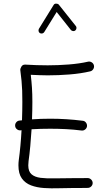

<svg xmlns="http://www.w3.org/2000/svg" viewBox="-20 -1030 596 1057"><path d="M63.5 -335.9Q62 -347.2 69.1 -356.2Q76.2 -365.2 86.9 -366.2Q94.2 -367.2 101.1 -367.7Q103 -420.4 103 -468.8Q103 -503.9 102.1 -531Q101.1 -558.1 98.6 -584.7Q96.2 -611.3 91.8 -643.6Q90.8 -651.9 97.9 -663.6Q105 -675.3 120.1 -674.3Q150.9 -672.4 181.6 -671.4Q212.4 -670.4 242.7 -670.4Q299.3 -670.4 358.6 -675Q418 -679.7 464.4 -690.4Q475.1 -692.9 484.9 -686.8Q494.6 -680.7 497.1 -669.9Q499.5 -659.2 493.4 -649.4Q487.3 -639.6 476.6 -637.2Q424.8 -625 363.3 -620.1Q301.8 -615.2 242.7 -615.2Q219.2 -615.2 195.8 -616.2Q172.4 -617.2 149.4 -618.2Q153.8 -579.1 156 -546.1Q158.2 -513.2 158.2 -468.8Q158.2 -423.3 156.2 -373Q203.6 -376.5 256.3 -376.5Q345.2 -376.5 435.1 -365.2Q446.3 -364.3 453.1 -355.2Q460 -346.2 459 -335Q457.5 -324.2 448.7 -317.1Q439.9 -310.1 428.7 -311.5Q386.2 -316.9 343.3 -319.1Q300.3 -321.3 256.3 -321.3Q229.5 -321.3 204.1 -320.6Q178.7 -319.8 153.8 -318.4Q150.9 -271 146.7 -225.8Q142.6 -180.7 137.2 -142.6Q135.7 -130.9 135.7 -119.6Q135.7 -86.4 153.3 -70.8Q170.9 -55.2 203.6 -51Q236.3 -46.9 283 -48.1Q329.6 -49.3 387.2 -49.3Q406.7 -49.3 425.3 -49.3Q443.8 -49.3 461.9 -49.8Q473.1 -49.8 481.4 -42Q489.7 -34.2 490.2 -22.9Q490.2 -11.7 482.2 -3.7Q474.1 4.4 462.9 4.4Q444.3 4.9 425.5 4.9Q406.7 4.9 387.2 4.9Q347.2 4.9 304.7 6.3Q262.2 7.8 222.4 5.1Q182.6 2.4 150.9 -9.5Q119.1 -21.5 100.3 -47.6Q81.5 -73.7 81.5 -119.6Q81.5 -134.8 83.5 -149.9Q88.4 -185.1 92.3 -227.1Q96.2 -269 98.6 -313Q96.2 -313 93.8 -312.5Q83 -311 73.7 -318.1Q64.5 -325.2 63.5 -335.9ZM199.7 -847.7Q193.8 -851.6 192.4 -858.4Q190.9 -865.2 194.3 -871.6L275.4 -1002.9Q279.8 -1010.3 289.6 -1010Q299.3 -1009.8 303.7 -1004.4L397.5 -886.7Q401.9 -881.8 400.9 -874.3Q399.9 -866.7 394.5 -862.3Q389.6 -857.9 382.1 -858.9Q374.5 -859.9 370.1 -865.2L292 -963.9L223.6 -853.5Q220.2 -847.7 213.1 -845.9Q206.1 -844.2 199.7 -847.7Z"/></svg>

Font: Mikhak Light
Style: Regular
Weight: 300
Designer: Amin Abedi
Version: Version 3.3